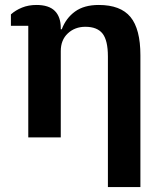

<svg xmlns="http://www.w3.org/2000/svg" viewBox="-20 -554 656 774"><path d="M94 -450H24V-496Q43 -513 69 -523.5Q95 -534 127 -534Q177 -534 201 -510Q225 -486 225 -441V-436H229Q246 -481 282.5 -507.5Q319 -534 378 -534Q466 -534 506 -485.5Q546 -437 546 -331V200H415V-326Q415 -391 393.5 -418.5Q372 -446 324 -446Q282 -446 253.5 -419.5Q225 -393 225 -348V0H94Z"/></svg>

Font: IBM Plex Serif SmBld
Style: Regular
Weight: 600
Designer: Mike Abbink, Paul van der Laan, Pieter van Rosmalen
Foundry: Bold Monday
Version: Version 3.001